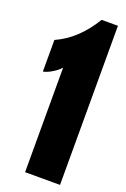

<svg xmlns="http://www.w3.org/2000/svg" viewBox="-138 -747 523 794"><g transform="rotate(20 123.5 -350.0)"><path d="M9.8 -555.2Q102.1 -596.2 165 -700.2H236.8V0H83V-460Q70.8 -445.8 49.1 -432.6Q27.3 -419.4 9.8 -416Z"/></g></svg>

Font: Quaderni
Style: Regular
Weight: 400
Designer: Romain Laurent, Daphné Lejeune, Alexandre D’Hubert
Foundry: ESAD Valence
Version: Version 1.000;FEAKit 1.0